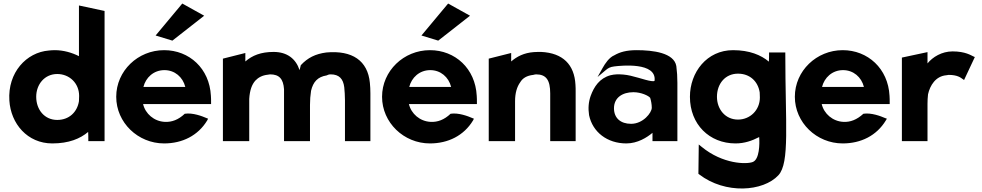

<svg xmlns="http://www.w3.org/2000/svg" viewBox="-20 -789 5561 1087"><path d="M276 23C370 23 434 -4 479 -42C480 -29 480 -8 480 0V10H572V-727L427 -758V-471C387 -491 340 -505 290 -505C277 -505 267 -504 257 -503C129 -493 23 -378 33 -220C41 -89 135 23 276 23ZM428 -246C428 -236 427 -227 427 -216C417 -154 371 -110 304 -110C232 -110 185 -168 185 -241C185 -312 233 -370 304 -370C373 -370 428 -318 428 -246Z M861 -588 956 -559 1136 -700 1012 -769ZM790 -200H1175V-210C1175 -222 1175 -235 1174 -247C1166 -401 1052 -505 909 -505C761 -505 638 -388 638 -241C638 -95 761 23 909 23C1012 23 1101 -21 1153 -107L1158 -117L1148 -121C1125 -131 1071 -152 1026 -145C990 -111 953 -97 913 -99C852 -102 803 -145 790 -200ZM1029 -297H792C805 -349 849 -392 911 -392C969 -392 1015 -353 1029 -297Z M1369 -441V-489L1242 -457V10H1391V-229C1394 -278 1406 -311 1426 -333C1442 -350 1465 -363 1496 -366C1500 -366 1505 -368 1509 -368C1561 -368 1584 -342 1588 -284V10H1735V-195C1735 -224 1737 -248 1741 -275C1753 -326 1779 -354 1829 -362C1835 -365 1842 -368 1852 -368C1900 -368 1923 -343 1929 -295C1931 -273 1933 -248 1933 -222V10H2077V-260C2077 -281 2076 -301 2074 -320C2062 -446 1974 -505 1828 -492C1766 -484 1722 -462 1683 -420C1681 -411 1678 -402 1676 -392C1655 -456 1606 -495 1529 -495C1457 -495 1408 -475 1369 -441Z M2366 -588 2461 -559 2641 -700 2517 -769ZM2295 -200H2680V-210C2680 -222 2680 -235 2679 -247C2671 -401 2557 -505 2414 -505C2266 -505 2143 -388 2143 -241C2143 -95 2266 23 2414 23C2517 23 2606 -21 2658 -107L2663 -117L2653 -121C2630 -131 2576 -152 2531 -145C2495 -111 2458 -97 2418 -99C2357 -102 2308 -145 2295 -200ZM2534 -297H2297C2310 -349 2354 -392 2416 -392C2474 -392 2520 -353 2534 -297Z M3239 10V-270C3239 -283 3239 -296 3238 -309C3232 -423 3167 -489 3044 -495H3043C3030 -495 3016 -495 3002 -494C2947 -490 2906 -469 2874 -441V-489L2747 -457V10H2896V-216C2896 -263 2907 -298 2925 -323C2939 -347 2963 -361 2999 -365C3004 -366 3009 -368 3015 -368C3072 -368 3095 -336 3095 -260V10Z M3458 -476C3429 -464 3406 -430 3391 -403L3363 -353L3407 -390C3422 -403 3433 -410 3458 -413C3498 -418 3697 -438 3686 -333C3686 -331 3685 -328 3668 -330C3632 -334 3562 -363 3508 -367C3482 -369 3460 -369 3436 -363C3374 -346 3343 -298 3324 -246C3312 -212 3309 -176 3315 -137C3335 -41 3418 23 3526 23C3590 23 3643 -11 3674 -37V10H3815V-320C3815 -354 3813 -384 3809 -415C3796 -490 3678 -505 3584 -505C3526 -505 3489 -494 3458 -476ZM3553 -88C3493 -88 3456 -121 3456 -176C3456 -236 3504 -267 3566 -267C3610 -267 3652 -247 3661 -235C3666 -219 3670 -198 3670 -179C3670 -151 3621 -88 3553 -88Z M4158 -112C4086 -112 4039 -171 4039 -241C4039 -315 4086 -372 4158 -372C4225 -372 4271 -329 4281 -266C4281 -257 4282 -246 4282 -237C4282 -166 4227 -112 4158 -112ZM4387 203C4452 133 4426 -91 4426 -482V-492H4334V-482C4334 -474 4334 -455 4333 -440C4289 -477 4224 -505 4130 -505C3982 -505 3886 -380 3886 -241C3886 -85 3996 23 4144 23C4195 23 4237 8 4278 -13C4281 26 4280 113 4242 128C4207 142 4072 141 3952 42L3936 29L3934 195L3938 198C4086 312 4301 296 4387 203Z M4632 -200H5017V-210C5017 -222 5017 -235 5016 -247C5008 -401 4893 -505 4751 -505C4603 -505 4480 -388 4480 -241C4480 -95 4603 23 4751 23C4854 23 4943 -21 4995 -107L5001 -117L4990 -121C4967 -131 4913 -152 4868 -145C4831 -111 4794 -97 4755 -99C4694 -102 4645 -145 4632 -200ZM4871 -297H4634C4647 -349 4691 -392 4753 -392C4811 -392 4857 -353 4871 -297Z M5499 -466 5490 -470C5478 -475 5446 -498 5373 -498C5312 -498 5260 -466 5231 -430V-494L5086 -463V10H5231V-201C5231 -220 5232 -237 5234 -255C5245 -305 5277 -358 5338 -363C5342 -363 5347 -365 5351 -365C5401 -365 5419 -349 5428 -343L5438 -336Z"/></svg>

Font: Bluebird
Style: SfBd
Weight: 700
Designer: Jasper
Foundry: Cannot Into Space Fonts
Version: Version 0.98